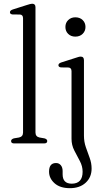

<svg xmlns="http://www.w3.org/2000/svg" viewBox="-20 -750 544 1004"><path d="M165.5 -712.5V-57.5Q165.5 -35.5 186.5 -31L212.5 -26.5Q227 -22.5 227 -12.5Q227 0 210.5 0H54Q38 0 38 -12.5Q38 -22 52.5 -26.5L79.5 -31Q100.5 -35.5 100.5 -57V-654.5Q100.5 -672.5 85 -674L45 -674.5Q32 -676 32 -686Q32 -695.5 47 -700.5L119.5 -723.5Q140.5 -730.5 148 -730.5Q165.5 -730.5 165.5 -712.5ZM374 -558.5Q351 -558.5 336.5 -572.8Q322 -587 322 -609Q322 -631 336.8 -645.2Q351.5 -659.5 374 -659.5Q397.5 -659.5 412.2 -645.2Q427 -631 427 -609Q427 -587.5 412.2 -573Q397.5 -558.5 374 -558.5ZM419 -40.5Q419 -8.5 429 20Q439 48.5 449 75.8Q459 103 459 131.5Q459 177 428 205.5Q397 234 345.5 234Q294 234 265.2 208.2Q236.5 182.5 236.5 147.5Q236.5 102.5 273 102.5Q288.5 102.5 298 114Q307.5 125.5 307.5 144.5V161.5Q307.5 210.5 355.5 210.5Q412 210 412 148Q412 119 397.5 92Q383 65 368.5 36.8Q354 8.5 354 -24V-377.5Q354 -395.5 338.5 -397L298.5 -397.5Q285.5 -399.5 285.5 -409Q285.5 -418.5 300.5 -423.5L372.5 -446.5Q383 -450 389.8 -452Q396.5 -454 402 -454Q419 -454 419 -435Z"/></svg>

Font: Fraunces 72pt S050 Light
Style: Regular
Weight: 300
Version: Version 1.000; ttfautohint (v1.8.3)